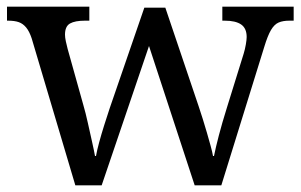

<svg xmlns="http://www.w3.org/2000/svg" viewBox="-20 -556 902 576"><path d="M75 -441Q68 -462 58.5 -473.5Q49 -485 36.5 -489.5Q24 -494 4 -494H1V-536H248V-494H235Q205 -494 190 -485.5Q175 -477 175 -452Q175 -444 177.5 -432Q180 -420 183 -409L230 -241Q237 -217 243.5 -187.5Q250 -158 256 -131.5Q262 -105 265 -88H268Q271 -105 277.5 -129Q284 -153 292.5 -180Q301 -207 309 -231L413 -533H476L576 -237Q582 -219 588.5 -198.5Q595 -178 601 -157Q607 -136 612 -118Q617 -100 619 -88H622Q627 -113 636.5 -149.5Q646 -186 661 -234L711 -395Q715 -408 717.5 -422.5Q720 -437 720 -445Q720 -471 703.5 -482.5Q687 -494 654 -494H647V-536H861V-494H848Q829 -494 816 -488.5Q803 -483 793 -466Q783 -449 773 -416L644 0H564L427 -418L285 0H206Z"/></svg>

Font: Noto Serif Bengali
Style: Regular
Weight: 400
Designer: Juan Bruce, Universal Thirst, Indian Type Foundry and the Monotype Design Team.
Foundry: Monotype Imaging Inc.
Version: Version 2.003